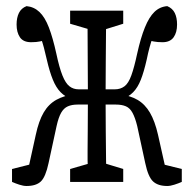

<svg xmlns="http://www.w3.org/2000/svg" viewBox="-20 -558 645 639"><path d="M20 47.4V4.4L113.3 -19L66.9 36.6L99.1 -109.4Q108.9 -155.3 125.2 -183.3Q141.6 -211.4 167.5 -225.8Q193.4 -240.2 230 -245.1L218.3 -227.5Q196.8 -235.8 181.6 -251.2Q166.5 -266.6 155.8 -293Q145 -319.3 135.7 -359.9Q126 -403.8 116.7 -430.2Q107.4 -456.5 97.7 -476.1L144 -427.7Q125.5 -422.9 113.5 -420.2Q101.6 -417.5 83.5 -417.5Q57.6 -417.5 46.4 -433.8Q35.2 -450.2 35.2 -476.6Q35.2 -499 43 -514.9Q50.8 -530.8 68.4 -537.6Q93.3 -535.2 111.3 -518.1Q129.4 -501 142.6 -466.8Q155.8 -432.6 167.5 -379.4Q177.2 -333.5 187.7 -307.1Q198.2 -280.8 211.2 -270.8Q224.1 -260.7 241.7 -260.7H302.7V-210H238.3Q219.2 -210 205.8 -204.1Q192.4 -198.2 183.6 -182.9Q174.8 -167.5 168.5 -139.2L141.6 -15.1Q131.8 30.8 116 45.9Q100.1 61 68.4 61Q57.6 61 44.2 56.6Q30.8 52.2 20 47.4ZM585 47.4Q574.2 52.2 560.5 56.6Q546.9 61 536.6 61Q505.9 61 489.5 45.9Q473.1 30.8 463.4 -15.1L436.5 -139.2Q429.7 -166.5 421.1 -182.4Q412.6 -198.2 399.2 -204.1Q385.7 -210 365.7 -210H302.7V-260.7H362.3Q380.9 -260.7 394.3 -270.8Q407.7 -280.8 417.2 -307.4Q426.8 -334 436.5 -379.4Q448.2 -432.1 462.2 -466.6Q476.1 -501 493.9 -518.3Q511.7 -535.6 536.6 -537.6Q554.2 -530.3 561.8 -514.6Q569.3 -499 569.3 -476.6Q569.3 -449.7 557.6 -433.6Q545.9 -417.5 521 -417.5Q504.4 -417.5 491.7 -419.9Q479 -422.4 460.9 -427.7L507.3 -476.1Q497.6 -457 487.5 -430.9Q477.5 -404.8 468.3 -359.9Q459 -318.8 448.7 -292.7Q438.5 -266.6 423.3 -251.2Q408.2 -235.8 385.7 -227.5L375 -245.1Q412.6 -240.2 437.5 -225.8Q462.4 -211.4 479 -183.1Q495.6 -154.8 505.9 -109.4L538.6 36.6L490.7 -19L585 4.4ZM271 47.4Q272 25.4 272 -7.8Q272 -16.1 271.5 -24.9Q271.5 -27.8 271.5 -55.7Q271.5 -86.9 272 -121.6Q272.5 -156.2 272.5 -217.3V-254.9Q272.5 -300.8 272 -352.1Q271.5 -403.3 271.5 -449.5Q271.5 -495.6 271 -522.5H334Q333 -495.6 332.8 -449.5Q332.5 -403.3 332 -351.6Q331.5 -299.8 331.5 -254.9V-217.3Q331.5 -173.3 332 -121.6Q332.5 -69.8 333 -24.9Q333.5 20 334 47.4ZM213.4 47.4V4.4L294.9 -19H313.5L390.1 4.4V47.4ZM213.4 -479V-522.5H390.1V-479L313.5 -455.1H294.9Z"/></svg>

Font: Scarab Serif
Style: Regular
Weight: 400
Designer: John Roberts
Foundry: Scarab
Version: 1.0